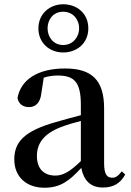

<svg xmlns="http://www.w3.org/2000/svg" viewBox="-20 -864 613 900"><path d="M276 -653C229 -653 203 -692 203 -731C203 -772 229 -809 276 -809C323 -809 351 -772 351 -731C351 -692 323 -653 276 -653ZM276 -618C340 -618 394 -661 394 -731C394 -802 340 -844 276 -844C214 -844 160 -800 160 -731C160 -661 214 -618 276 -618ZM462 15C511 15 544 -4 567 -46L551 -61C533 -38 522 -31 506 -31C481 -31 468 -47 468 -100V-356C468 -488 411 -543 285 -543C156 -543 77 -490 62 -404C68 -376 88 -362 116 -362C145 -362 169 -380 174 -428L185 -500C208 -507 229 -510 250 -510C328 -510 359 -480 359 -372V-324C318 -313 275 -302 239 -291C95 -250 47 -199 47 -117C47 -33 106 16 188 16C263 16 305 -16 361 -77C372 -19 404 15 462 15ZM359 -109C304 -55 272 -41 239 -41C188 -41 153 -71 153 -133C153 -194 188 -238 265 -268C290 -278 324 -288 359 -297Z"/></svg>

Font: Noto Serif JP SemiBold
Style: Regular
Weight: 600
Designer: Ryoko NISHIZUKA 西塚涼子 (kana & ideographs); Frank Grießhammer (Latin, Greek & Cyrillic); Wenlong ZHANG 张文龙 (bopomofo); San
Foundry: Adobe
Version: Version 2.001;hotconv 1.1.0;makeotfexe 2.6.0